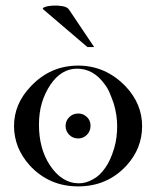

<svg xmlns="http://www.w3.org/2000/svg" viewBox="-20 -656 558 685"><path d="M283 -244Q303 -231 303 -207Q303 -188 290 -175Q277 -162 259 -162Q240 -162 227 -175Q214 -188 214 -207Q214 -225 227 -238Q240 -251 259 -251Q273 -251 283 -244ZM119 -211Q119 -127 157 -68Q200 -2 262 -2Q287 -2 313 -17Q337 -30 356 -58Q374 -83 387 -126Q393 -146 395.5 -166Q398 -186 398 -206Q398 -245 386 -286Q379 -306 371.5 -324Q364 -342 353 -356Q313 -411 255 -411Q199 -411 160 -354Q140 -324 129.5 -289Q119 -254 119 -211ZM30 -206Q30 -285 89 -347Q159 -422 259 -422Q357 -422 429 -347Q487 -285 487 -206Q487 -127 432 -66Q363 9 259 9Q155 9 86 -66Q59 -96 44 -132Q30 -169 30 -206ZM316 -488H292L135 -622Q129 -627 140 -631Q151 -635 168.5 -636Q186 -637 203 -634Q220 -631 226 -622Z"/></svg>

Font: Wachinanga
Style: Regular
Weight: 400
Designer: deFharo
Foundry: deFharo
Version: Wachinanga: Version 2.001 2013